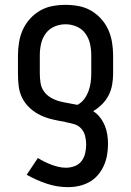

<svg xmlns="http://www.w3.org/2000/svg" viewBox="-20 -548 540 791"><path d="M260 223Q215 223 172 208.5Q129 194 90 172L136 103Q149 111 163 118Q177 125 191.5 130.5Q206 136 221.5 139.5Q237 143 252 143Q270 143 287.5 136.5Q305 130 316 115.5Q327 101 331 83Q335 65 335 47Q335 29 330.5 11.5Q326 -6 314 -19Q302 -32 284 -37Q266 -42 249 -45L248 -46Q222 -50 196.5 -56Q171 -62 147.5 -73Q124 -84 104 -102Q84 -120 72 -143.5Q60 -167 57 -193Q54 -219 54 -245V-320Q54 -347 58.5 -374Q63 -401 74 -425.5Q85 -450 103.5 -470.5Q122 -491 145.5 -504.5Q169 -518 196 -523Q223 -528 250 -528Q277 -528 304 -523Q331 -518 354.5 -504.5Q378 -491 396.5 -470.5Q415 -450 426 -425.5Q437 -401 441.5 -374Q446 -347 446 -320V-245Q446 -222 442 -199Q438 -176 427.5 -155.5Q417 -135 400.5 -118.5Q384 -102 364 -90Q380 -80 392 -64.5Q404 -49 411.5 -31Q419 -13 422 6.5Q425 26 425 45Q425 68 421 91Q417 114 407.5 135Q398 156 383 173.5Q368 191 348 202Q328 213 305.5 218Q283 223 260 223ZM299 -116Q316 -125 327 -140Q338 -155 344.5 -172.5Q351 -190 353.5 -208Q356 -226 356 -245V-320Q356 -344 351 -367Q346 -390 332 -409.5Q318 -429 296 -438.5Q274 -448 250 -448Q226 -448 204 -438.5Q182 -429 168 -409.5Q154 -390 149 -367Q144 -344 144 -320V-245Q144 -226 147 -206.5Q150 -187 161 -171.5Q172 -156 189 -146Q206 -136 224.5 -131Q243 -126 262 -123Q281 -120 299 -116Z"/></svg>

Font: Iosevka SS18 Medium
Style: Regular
Weight: 500
Monospace: yes
Designer: Belleve Invis
Foundry: Belleve Invis
Version: Version 25.1.1; ttfautohint (v1.8.4)